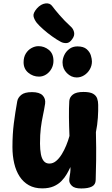

<svg xmlns="http://www.w3.org/2000/svg" viewBox="-20 -1089 653 1123"><path d="M226.9 12.8Q181.8 12.8 148.9 -5.6Q116.1 -24 94.7 -56.8Q73.3 -89.7 63.1 -133.8Q52.8 -178 52.8 -228.6Q52.8 -304.6 61 -368.5Q69.2 -432.4 80.8 -496.4Q84.3 -517.4 104.1 -533.8Q123.8 -550.2 167.2 -550.2Q210.6 -550.2 229.2 -531.2Q247.8 -512.1 243.9 -482.8Q238.2 -446.1 230.9 -412.7Q223.7 -379.2 218.8 -340.6Q214 -302 214 -249.1Q214.2 -213.2 219.2 -187.1Q224.2 -160.9 236.3 -146.6Q248.4 -132.3 268.8 -132.3Q290.1 -132.3 308.1 -147.3Q326 -162.2 340.8 -186.1Q355.6 -209.9 367.3 -238.4Q379.1 -266.9 386.3 -293.8Q383.9 -350 383.3 -403.7Q382.8 -457.4 385.3 -498.6Q387.1 -520.9 406.4 -536.1Q425.8 -551.2 468.1 -551.2Q506 -551.2 524.2 -540.8Q542.3 -530.3 548.3 -513.1Q554.3 -495.8 554.3 -475.6Q554.6 -459.3 554.2 -440.2Q553.8 -421 552.4 -400.2Q551 -379.4 548.1 -358.1Q545.2 -336.8 541 -316Q543.4 -216.3 542.3 -151.4Q541.2 -86.4 539.7 -36.3Q539.4 -9.4 517.9 1.9Q496.3 13.3 455.3 13.3Q416.1 13.3 400.6 -2Q385.1 -17.3 385.1 -33.1Q385.1 -42.9 387 -54.1Q388.9 -65.2 390.8 -79.6Q392.7 -93.9 391.9 -112Q383.1 -92.9 370.8 -71.3Q358.4 -49.8 339.8 -30.5Q321.2 -11.2 293.7 0.8Q266.1 12.8 226.9 12.8ZM208.1 -640.9Q172.8 -640.9 145.4 -663.7Q118 -686.4 118 -724.9Q118 -754.8 131 -775.8Q144 -796.9 164.2 -807.9Q184.3 -819 205 -819Q239 -819 265.8 -797.2Q292.7 -775.4 292.7 -732.6Q292.7 -708.3 281.1 -687.1Q269.4 -665.9 250 -653.4Q230.6 -640.9 208.1 -640.9ZM428.6 -635.9Q396.8 -635.9 371.3 -661.4Q345.8 -686.9 345.8 -723.6Q345.8 -745 355.9 -766.7Q366 -788.3 385.7 -802.9Q405.4 -817.6 432.6 -817.6Q468.8 -817.6 487.2 -801.2Q505.6 -784.8 511.6 -764.3Q517.7 -743.9 517.7 -729.4Q517.7 -704.7 505.2 -683.1Q492.7 -661.6 472.2 -648.7Q451.8 -635.9 428.6 -635.9ZM336.3 -843.9Q312.8 -856.3 285.1 -876.1Q257.4 -895.8 233.1 -917.4Q208.7 -939 195.2 -955.2Q179.9 -975.3 176.1 -993.8Q172.3 -1012.2 196 -1039.8Q219.1 -1065.4 245.8 -1068.9Q272.4 -1072.4 286.1 -1052.4Q298.7 -1035.1 327.6 -1001.5Q356.4 -967.9 394.7 -932.8Q408.7 -920.4 413.2 -900.6Q417.8 -880.7 402.3 -860.1Q387 -837.6 368.7 -837Q350.3 -836.4 336.3 -843.9Z"/></svg>

Font: Playpen Sans
Style: Regular
Weight: 400
Designer: Laura Meseguer, Veronika Burian, José Scaglione, Kostas Bartsokas, Vera Evstafieva, Tom Grace, Yorlmar Campos
Foundry: TypeTogether
Version: Version 2.000